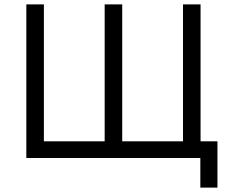

<svg xmlns="http://www.w3.org/2000/svg" viewBox="-20 -720 1039 875"><path d="M893 135H971V-76H894V-700H814V-76H537V-700H457V-76H180V-700H100V0H893Z"/></svg>

Font: Fixel Text Regular
Style: Regular
Weight: 400
Width: 4
Designer: AlfaBravo + MacPaw
Foundry: Kyrylo Tkachov, Marchela Mozhyna, Serhii Makarenko, Maria Weinstein, Zakhar Kryvoshyya
Version: Version 1.211